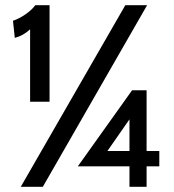

<svg xmlns="http://www.w3.org/2000/svg" viewBox="-20 -720 672 740"><path d="M96 -607Q69 -582 37 -574L30 -640Q54 -648 78.5 -665Q103 -682 116 -700H171V-328H96ZM463 -700H547L145 0H60ZM594 -138V-79H545V0H479V-79H280L489 -372H545V-138ZM479 -138V-260L394 -138Z"/></svg>

Font: Cabin
Style: Regular
Weight: 400
Designer: Pablo Impallari
Foundry: Pablo Impallari. http://www.impallari.com Igino Marini. http://www.ikern.com
Version: Version 2.001